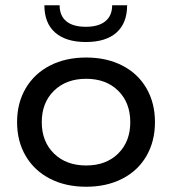

<svg xmlns="http://www.w3.org/2000/svg" viewBox="-20 -701 655 731"><path d="M570 -236Q570 -163 537.5 -107Q505 -51 445.5 -20.5Q386 10 308 10Q230 10 170.5 -20.5Q111 -51 78 -107Q45 -163 45 -236Q45 -309 78 -365Q111 -421 170.5 -451.5Q230 -482 308 -482Q386 -482 445.5 -451.5Q505 -421 537.5 -365Q570 -309 570 -236ZM476 -236Q476 -310 430 -355.5Q384 -401 308 -401Q232 -401 185.5 -355.5Q139 -310 139 -236Q139 -162 185.5 -116.5Q232 -71 308 -71Q384 -71 430 -116.5Q476 -162 476 -236ZM307 -541Q231 -541 190 -577Q149 -613 149 -681H207Q207 -641 232.5 -620Q258 -599 307 -599Q355 -599 381 -620Q407 -641 407 -681H464Q464 -613 423.5 -577Q383 -541 307 -541Z"/></svg>

Font: Madhuban
Style: Regular
Weight: 400
Designer: jaikishan Patel
Foundry: MagicType
Version: Version 1.000